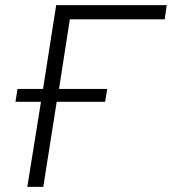

<svg xmlns="http://www.w3.org/2000/svg" viewBox="-20 -725 667 745"><path d="M86 0 139 -330H40L48 -380H147L198 -705H627L619 -650H251L209 -380H396L388 -330H200L148 0Z"/></svg>

Font: Nunito Sans 12pt Light
Style: Italic
Weight: 300
Italic angle: -9°
Designer: Vernon Adams
Foundry: Vernon Adams
Version: Version 3.101;gftools[0.9.27]